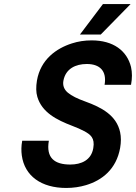

<svg xmlns="http://www.w3.org/2000/svg" viewBox="-20 -921 674 951"><path d="M328 -106C251 -106 207 -138 222 -224H90C85 -197 85 -173 88 -151C102 -49 185 10 308 10C343 10 376 5 406 -4C486 -28 556 -83 575 -188C580 -217 580 -243 575 -266C557 -350 483 -389 403 -418C364 -432 335 -446 316 -462C297 -478 290 -498 294 -521C305 -581 355 -604 410 -604C474 -604 510 -570 498 -501H629C635 -533 635 -562 629 -589C609 -670 541 -721 434 -721C399 -721 367 -716 336 -706C258 -681 181 -626 163 -522C158 -491 158 -464 165 -441C188 -364 261 -327 337 -298C361 -289 381 -280 396 -272C428 -255 451 -238 442 -187C432 -128 383 -106 328 -106ZM490 -901 376 -750H479L627 -901Z"/></svg>

Font: Asimov
Style: NarIt
Weight: 500
Designer: Google
Version: Version 2.000980; 2014